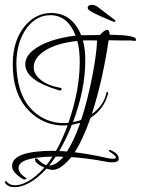

<svg xmlns="http://www.w3.org/2000/svg" viewBox="-49 -650 584 797"><path d="M11 127Q-16 127 -28 109Q-30 104 -27 103Q-24 100 -22 103Q-10 119 13 119Q39 119 67 103Q102 83 135 46Q96 28 96 11Q96 7 101 7Q105 8 117 19.5Q129 31 143 36Q150 28 156 19L169 0Q28 3 28 47Q28 69 58 88Q65 92 57 94Q56 94 55 94.5Q54 95 53 95Q48 95 42 91Q1 64 1 40Q1 -24 173 -24Q180 -24 183 -23Q197 -47 209 -74Q221 -101 232 -130Q228 -130 223.5 -129.5Q219 -129 215 -129Q145 -129 90 -173Q20 -229 7 -332Q4 -359 4 -384Q4 -481 54 -542Q100 -596 163 -596Q250 -596 288 -504H321Q340 -504 366 -505Q385 -526 396 -526Q406 -526 406 -506L455 -504Q473 -503 476 -502Q514 -497 515 -488Q516 -483 514 -481Q512 -479 504 -481Q499 -482 494 -482H453L402 -483Q376 -311 332 -176Q383 -213 393 -266Q394 -269 398 -268Q401 -266 400 -262Q383 -197 327 -161Q295 -70 261 -18Q292 -14 324.5 -8.5Q357 -3 391 5Q407 9 420 9Q432 9 432 4Q432 -4 404 -22Q401 -24 403 -26Q406 -29 409 -27Q444 -13 444 9Q444 24 416 24Q401 24 385 20Q317 7 247 2Q220 35 196 48Q190 51 183.5 53Q177 55 169 55Q159 55 144 50Q105 93 67 112Q37 127 11 127ZM235 -140Q282 -275 282 -392Q282 -444 272 -480Q186 -471 136 -439Q91 -409 91 -371Q91 -342 120 -318.5Q149 -295 203 -285L207 -282Q207 -271 193 -276Q56 -317 56 -383Q56 -414 85.5 -439Q115 -464 162.5 -480Q210 -496 265 -502Q232 -587 160 -587Q103 -587 63 -535Q19 -476 19 -385Q19 -359 23 -331Q37 -227 103 -177Q161 -133 235 -140ZM254 -143 271 -147Q279 -148 288 -153Q302 -195 313.5 -241Q325 -287 335 -338Q352 -427 354 -482Q323 -483 295 -482Q305 -448 305 -399Q305 -279 254 -143ZM229 -21Q243 -43 257 -72.5Q271 -102 284 -140L267 -136Q263 -135 258.5 -134Q254 -133 249 -132Q238 -102 224.5 -75Q211 -48 197 -23Q213 -23 229 -21ZM155 37Q185 36 214 1Q206 0 199 0H182L169 19Q162 29 155 37ZM428 -559Q426 -557 372 -581Q322 -603 317 -612Q315 -614 315 -619Q315 -624 320.5 -627Q326 -630 333 -630Q345 -630 357 -621L429 -566L430 -565V-563Q430 -561 428 -559Z"/></svg>

Font: Lovers Quarrel
Style: Regular
Weight: 400
Designer: Robert E. Leuschke
Foundry: Robert E. Leuschke
Version: Version 1.010; ttfautohint (v1.8.3)